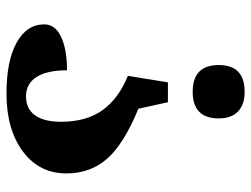

<svg xmlns="http://www.w3.org/2000/svg" viewBox="-111 -653 772 590"><g transform="rotate(-90 275.0 -358.0)"><path d="M37.1 -540Q37.1 -623.5 104.7 -673.8Q172.4 -724.1 282.2 -724.1Q382.3 -724.1 438.7 -693.1Q495.1 -662.1 495.1 -607.9Q495.1 -574.2 456.5 -556.2Q418 -538.1 354 -538.1Q354 -599.6 333.3 -631.8Q312.5 -664.1 273.9 -664.1Q235.4 -664.1 215.6 -636.2Q195.8 -608.4 195.8 -556.2Q195.8 -479.5 231 -429.7Q266.1 -379.9 336.9 -351.1L316.9 -228H255.9L235.8 -318.8Q127.4 -363.3 82.3 -414.8Q37.1 -466.3 37.1 -540ZM370.1 -71.8Q370.1 7.8 288.1 7.8Q248.5 7.8 227.3 -12.7Q206.1 -33.2 206.1 -71.8Q206.1 -151.9 288.1 -151.9Q370.1 -151.9 370.1 -71.8Z"/></g></svg>

Font: Droid Arabic Naskh
Style: Bold
Weight: 700
Designer: Pascal Zoghbi
Foundry: Ascender Corporation
Version: Version 1.00